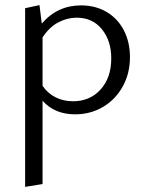

<svg xmlns="http://www.w3.org/2000/svg" viewBox="-20 -440 569 749"><path d="M487 -217Q487 -154 459 -103Q431 -52 382 -23Q333 6 273 6Q193 6 146 -47V278L78 289V-408L134 -420L143 -348Q204 -419 296 -419Q353 -419 396.5 -393Q440 -367 463.5 -321Q487 -275 487 -217ZM414 -212Q414 -281 377.5 -326Q341 -371 279 -371Q242 -371 207 -352.5Q172 -334 146 -294V-105Q167 -75 197.5 -60Q228 -45 265 -45Q331 -45 372.5 -91Q414 -137 414 -212Z"/></svg>

Font: Ysabeau
Style: Regular
Weight: 400
Designer: Christian Thalmann (Catharsis Fonts)
Version: Version 0.003